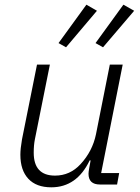

<svg xmlns="http://www.w3.org/2000/svg" viewBox="-20 -788 597 820"><path d="M394 -742 262 -586 230 -604 349 -768ZM553 -742 420 -586 388 -604 507 -768ZM138 -512H193L129 -193Q124 -168 124 -136Q124 -38 215 -38Q279 -38 324 -87Q375 -142 390 -215L449 -512H504L412 -49H489L480 0H407Q358 0 358 -46Q358 -54 361 -70L367 -103H363Q308 12 199 12Q135 12 101 -24.5Q67 -61 67 -127Q67 -153 74 -193Z"/></svg>

Font: IBM Plex Sans Light
Style: Italic
Weight: 300
Italic angle: -11.31°
Designer: Mike Abbink, Paul van der Laan, Pieter van Rosmalen
Foundry: Bold Monday
Version: Version 3.0